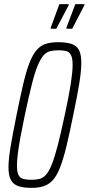

<svg xmlns="http://www.w3.org/2000/svg" viewBox="-20 -900 428 928"><path d="M133 8Q94 8 69.5 0Q45 -8 33 -29.5Q21 -51 21 -91Q21 -131 31.5 -193Q42 -255 60 -344Q78 -433 92.5 -495Q107 -557 122.5 -596.5Q138 -636 157 -658Q176 -680 201 -688Q226 -696 261 -696Q300 -696 325 -688Q350 -680 361.5 -658.5Q373 -637 373 -597Q373 -557 363 -495.5Q353 -434 334 -344Q316 -254 301 -192.5Q286 -131 270.5 -91Q255 -51 236 -30Q217 -9 192 -0.5Q167 8 133 8ZM131 -31Q155 -31 172 -35.5Q189 -40 203 -56Q217 -72 230.5 -105.5Q244 -139 259 -197Q274 -255 293 -344Q313 -436 322 -494.5Q331 -553 331 -586Q331 -619 323 -634Q315 -649 300.5 -653Q286 -657 263 -657Q240 -657 222 -652.5Q204 -648 190 -632Q176 -616 162 -582.5Q148 -549 133.5 -491Q119 -433 100 -344Q87 -282 78.5 -235.5Q70 -189 66 -156Q62 -123 62 -101Q62 -69 69.5 -54Q77 -39 93 -35Q109 -31 131 -31ZM301 -761V-766L344 -880H388V-875L329 -761ZM225 -761V-766L267 -880H312V-875L252 -761Z"/></svg>

Font: Saira UltraCondensed ExtraLight
Style: Italic
Weight: 250
Width: 1
Italic angle: -12°
Designer: Hector Gatti with collaboration of the Omnibus-Type team
Foundry: Omnibus-Type
Version: Version 1.101